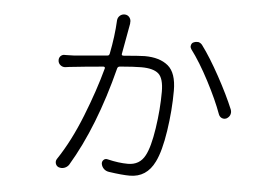

<svg xmlns="http://www.w3.org/2000/svg" viewBox="-48 -670 1096 774"><g transform="rotate(5 500.0 -283.0)"><path d="M397.5 -580.1Q398.4 -591.8 407.2 -599.6Q415 -606.4 425.8 -606.4Q426.8 -606.4 427.7 -606.4Q439.5 -605.5 446.3 -596.2Q453.1 -586.9 451.2 -575.2Q451.2 -573.2 451.2 -571.3Q446.3 -541 428.7 -447.3Q427.7 -444.3 429.7 -442.4Q431.6 -440.4 434.6 -440.4Q505.9 -446.3 521.5 -446.3Q582 -446.3 616.2 -418Q650.4 -389.6 650.4 -317.4Q650.4 -238.3 637.7 -154.3Q625 -70.3 603.5 -27.3Q571.3 39.1 502.9 39.1Q471.7 39.1 418 31.2Q405.3 29.3 397 21Q388.7 12.7 386.7 1Q385.7 -8.8 392.6 -15.1Q399.4 -21.5 409.2 -18.6Q454.1 -7.8 491.2 -7.8Q539.1 -7.8 560.5 -48.8Q579.1 -83 590.8 -160.6Q602.5 -238.3 602.5 -308.6Q602.5 -363.3 581.5 -381.8Q560.5 -400.4 511.7 -400.4Q482.4 -400.4 424.8 -395.5Q417 -394.5 415 -387.7Q353.5 -146.5 255.9 16.6Q249 26.4 237.8 30.3Q226.6 34.2 214.8 30.3Q205.1 26.4 202.1 16.1Q199.2 5.9 205.1 -2.9Q256.8 -80.1 298.8 -186Q340.8 -292 365.2 -382.8Q366.2 -385.7 364.3 -387.7Q362.3 -389.6 359.4 -389.6Q332 -387.7 290 -383.3Q248 -378.9 238.3 -377.9Q225.6 -377 206.1 -374Q195.3 -373 186.5 -379.9Q176.8 -387.7 176.8 -400.4Q176.8 -409.2 182.6 -416Q190.4 -423.8 200.2 -422.9Q203.1 -422.9 205.1 -422.9Q221.7 -422.9 238.3 -423.8Q251 -424.8 371.1 -435.5Q377.9 -435.5 379.9 -443.4Q394.5 -516.6 397.5 -580.1ZM706.1 -490.2Q702.1 -496.1 702.1 -502Q702.1 -503.9 703.1 -506.8Q705.1 -515.6 712.9 -518.6Q718.8 -521.5 725.6 -521.5Q728.5 -521.5 732.4 -521.5Q742.2 -518.6 748 -510.7Q782.2 -464.8 822.3 -391.6Q862.3 -318.4 885.7 -261.7Q887.7 -255.9 887.7 -251Q887.7 -246.1 885.7 -240.2Q881.8 -230.5 871.1 -224.6Q866.2 -222.7 861.3 -222.7Q857.4 -222.7 852.5 -224.6Q843.8 -228.5 839.8 -238.3Q819.3 -294.9 780.8 -368.7Q742.2 -442.4 706.1 -490.2Z"/></g></svg>

Font: Gen Jyuu Gothic Light
Style: Regular
Weight: 200
Designer: [Source Han Sans]
Ryoko NISHIZUKA  (kana & ideographs); Paul D. Hunt (Latin, Greek & Cyrillic); Wenlong ZHANG  (bopomofo
Version: Version 1.002.20150607